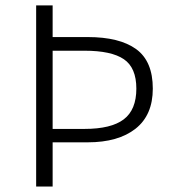

<svg xmlns="http://www.w3.org/2000/svg" viewBox="-20 -680 640 700"><path d="M111.8 0V-660.2H171.9V-544.9H299.8Q415.5 -544.9 476.3 -501Q537.1 -457 537.1 -356.9Q537.1 -260.3 474.1 -210.7Q411.1 -161.1 299.8 -161.1H171.9V0ZM171.9 -210H288.1Q385.3 -210 431.2 -244.9Q477.1 -279.8 477.1 -356.9Q477.1 -433.1 431.6 -464.1Q386.2 -495.1 288.1 -495.1H171.9Z"/></svg>

Font: Office Code Pro D Light
Style: Regular
Weight: 300
Designer: Nathan Rutzky & Paul D. Hunt
Foundry: Adobe Systems Incorporated
Version: Version 1.004;PS 001.004;hotconv 1.0.70;makeotf.lib2.5.58329